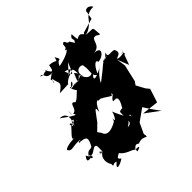

<svg xmlns="http://www.w3.org/2000/svg" viewBox="-237 -1046 1312 1312"><g transform="rotate(-45 419.0 -390.5)"><path d="M297 -256C353 -330 363 -354 357 -297C395 -388 420 -365 444 -345C423 -407 383 -343 423 -357C456 -345 483 -315 499 -316C533 -406 500 -354 479 -351C542 -308 482 -318 476 -281C489 -279 545 -301 485 -201C516 -191 488 -215 458 -198C451 -126 474 -85 421 -86C463 -106 463 -138 493 -136C494 -89 508 -141 439 -162C475 -145 453 -158 420 -240C426 -226 380 -145 392 -205C356 -121 368 -125 394 -187C301 -130 274 -160 268 -184L250 -210ZM754 -454C772 -445 761 -482 741 -473C805 -475 715 -451 700 -470C719 -478 753 -482 730 -524C700 -536 658 -511 674 -555C617 -496 584 -524 669 -535C599 -507 642 -539 566 -476C563 -475 520 -439 512 -434C490 -413 538 -492 577 -512C470 -453 477 -491 536 -530C507 -528 476 -480 436 -573C380 -518 356 -551 387 -508C406 -576 418 -589 423 -608C470 -561 424 -554 370 -547C425 -565 328 -540 336 -546C385 -610 376 -559 346 -551C311 -582 360 -486 360 -516C348 -508 288 -438 283 -467C250 -486 266 -415 222 -415C246 -384 218 -396 135 -458C202 -456 192 -400 171 -350C170 -427 227 -363 202 -357C208 -333 212 -418 212 -454C225 -369 151 -352 153 -379C181 -394 161 -327 159 -373C153 -354 65 -287 115 -293C49 -290 24 -279 18 -270C34 -232 68 -264 129 -255C113 -226 135 -274 108 -245C180 -243 184 -227 151 -167C133 -155 116 -174 93 -134C89 -163 131 -88 93 -114C119 -128 32 -91 81 -152C107 -89 152 -158 170 -152C202 -153 157 -74 209 -62C131 -145 177 -81 166 -86C110 -126 170 -66 202 -100C146 -83 137 -28 164 13C163 49 168 13 201 26C145 75 204 61 240 34C194 7 271 -1 250 -8C292 52 361 37 351 78C382 71 400 57 347 60C374 38 373 32 397 47C458 19 477 85 466 24L501 -51L588 -113L620 -63L664 -2L562 -78L683 -64L715 -163L694 -189L661 -250L678 -275L706 -398L696 -464L729 -380L773 -502ZM435 -661C412 -603 410 -594 385 -660C471 -642 422 -578 454 -543C424 -623 512 -618 505 -593C517 -537 487 -508 532 -483C546 -528 588 -580 596 -543C651 -548 694 -606 615 -608C691 -611 664 -686 702 -683C718 -683 716 -673 737 -668C729 -760 746 -720 642 -738C684 -723 742 -770 769 -819C738 -762 759 -839 838 -834C808 -881 772 -847 781 -843L770 -785L666 -755C652 -727 658 -787 605 -754C595 -794 609 -828 580 -788C581 -759 594 -734 600 -791C539 -699 562 -694 561 -651C604 -712 652 -697 572 -713C589 -746 562 -759 554 -781C523 -779 537 -826 509 -799C505 -764 511 -775 488 -759C523 -763 478 -727 387 -710C411 -770 439 -716 407 -778C390 -728 409 -763 341 -766C328 -682 314 -742 284 -775C310 -734 346 -762 274 -751C289 -738 231 -755 244 -754C282 -766 245 -707 325 -714C288 -702 333 -725 279 -689C294 -652 263 -639 290 -687C297 -626 331 -630 257 -578L344 -582C335 -582 371 -616 407 -621C471 -644 444 -655 385 -621L447 -689Z"/></g></svg>

Font: Hussar Lance
Style: Italic
Weight: 700
Foundry: Cannot Into Space Fonts, PlusOne Fonts
Version: Version 2.27